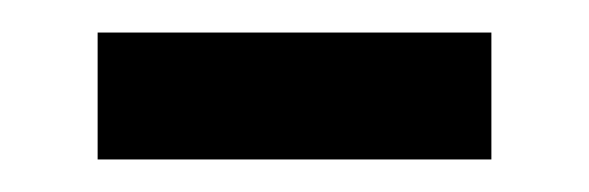

<svg xmlns="http://www.w3.org/2000/svg" viewBox="-20 -327 362 118"><path d="M40 -229V-307H282V-229Z"/></svg>

Font: Noto Sans
Style: Regular
Weight: 400
Designer: Monotype Design Team
Foundry: Monotype Imaging Inc.
Version: Version 1.902